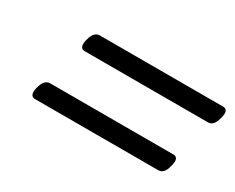

<svg xmlns="http://www.w3.org/2000/svg" viewBox="-58 -800 885 724"><g transform="rotate(30 384.0 -438.0)"><path d="M192 -523Q181 -523 176.5 -533Q172 -543 178 -565Q188 -603 213 -603H751Q762 -603 766.5 -593Q771 -583 764 -560Q755 -523 730 -523ZM120 -273Q109 -273 104.5 -283Q100 -293 106 -315Q116 -353 141 -353H679Q690 -353 694.5 -343Q699 -333 692 -310Q683 -273 658 -273Z"/></g></svg>

Font: Playwrite AU SA
Style: Regular
Weight: 400
Designer: Veronika Burian, José Scaglione
Foundry: TypeTogether
Version: Version 1.002